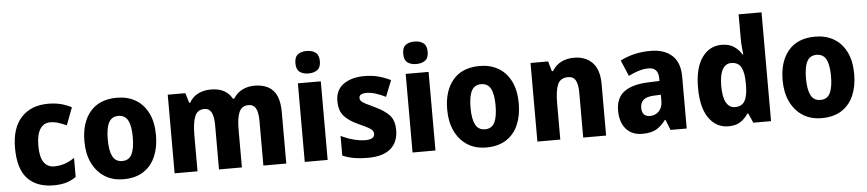

<svg xmlns="http://www.w3.org/2000/svg" viewBox="-44 -1047 6032 1336"><g transform="rotate(-5 2971.5 -379.0)"><path d="M286 10Q168 10 104 -58Q40 -126 40 -272Q40 -412 108.5 -485.5Q177 -559 296 -559Q345 -559 385.5 -548.5Q426 -538 459 -520L413 -398Q382 -412 354.5 -420.5Q327 -429 299 -429Q253 -429 228 -389.5Q203 -350 203 -273Q203 -195 228.5 -158Q254 -121 301 -121Q339 -121 374.5 -133Q410 -145 443 -168V-35Q411 -12 373.5 -1Q336 10 286 10Z M1025 -276Q1025 -191 997 -126.5Q969 -62 913 -26Q857 10 774 10Q697 10 641.5 -26Q586 -62 555.5 -126Q525 -190 525 -276Q525 -407 589.5 -483Q654 -559 777 -559Q850 -559 906 -526.5Q962 -494 993.5 -430.5Q1025 -367 1025 -276ZM688 -275Q688 -197 708.5 -157Q729 -117 776 -117Q823 -117 843 -157Q863 -197 863 -276Q863 -354 842.5 -393Q822 -432 775 -432Q729 -432 708.5 -393Q688 -354 688 -275Z M1737 -559Q1823 -559 1867 -511Q1911 -463 1911 -359V0H1751V-312Q1751 -372 1735 -400Q1719 -428 1686 -428Q1638 -428 1619.5 -387.5Q1601 -347 1601 -268V0H1441V-312Q1441 -428 1377 -428Q1327 -428 1309 -383Q1291 -338 1291 -252V0H1131V-549H1254L1275 -480H1282Q1303 -519 1342.5 -539Q1382 -559 1433 -559Q1489 -559 1525 -538.5Q1561 -518 1580 -482H1590Q1613 -520 1651.5 -539.5Q1690 -559 1737 -559Z M2120 -768Q2158 -768 2182 -750Q2206 -732 2206 -689Q2206 -646 2182 -628.5Q2158 -611 2120 -611Q2082 -611 2058.5 -628.5Q2035 -646 2035 -689Q2035 -733 2058.5 -750.5Q2082 -768 2120 -768ZM2200 -549V0H2040V-549Z M2693 -165Q2693 -82 2640 -36Q2587 10 2479 10Q2428 10 2386.5 3Q2345 -4 2304 -21V-159Q2345 -138 2391 -126Q2437 -114 2473 -114Q2538 -114 2538 -153Q2538 -165 2530.5 -175.5Q2523 -186 2500.5 -198.5Q2478 -211 2433 -231Q2368 -260 2335.5 -298Q2303 -336 2303 -402Q2303 -479 2358.5 -519Q2414 -559 2507 -559Q2556 -559 2599 -548Q2642 -537 2688 -515L2643 -402Q2609 -419 2574.5 -430Q2540 -441 2510 -441Q2458 -441 2458 -410Q2458 -398 2465.5 -389Q2473 -380 2494.5 -368.5Q2516 -357 2559 -337Q2622 -308 2657.5 -271.5Q2693 -235 2693 -165Z M2873 -768Q2911 -768 2935 -750Q2959 -732 2959 -689Q2959 -646 2935 -628.5Q2911 -611 2873 -611Q2835 -611 2811.5 -628.5Q2788 -646 2788 -689Q2788 -733 2811.5 -750.5Q2835 -768 2873 -768ZM2953 -549V0H2793V-549Z M3559 -276Q3559 -191 3531 -126.5Q3503 -62 3447 -26Q3391 10 3308 10Q3231 10 3175.5 -26Q3120 -62 3089.5 -126Q3059 -190 3059 -276Q3059 -407 3123.5 -483Q3188 -559 3311 -559Q3384 -559 3440 -526.5Q3496 -494 3527.5 -430.5Q3559 -367 3559 -276ZM3222 -275Q3222 -197 3242.5 -157Q3263 -117 3310 -117Q3357 -117 3377 -157Q3397 -197 3397 -276Q3397 -354 3376.5 -393Q3356 -432 3309 -432Q3263 -432 3242.5 -393Q3222 -354 3222 -275Z M3968 -559Q4049 -559 4097 -510Q4145 -461 4145 -359V0H3985V-313Q3985 -370 3969.5 -399Q3954 -428 3916 -428Q3863 -428 3844 -385Q3825 -342 3825 -253V0H3665V-549H3788L3808 -479H3816Q3840 -519 3879 -539Q3918 -559 3968 -559Z M4503 -560Q4600 -560 4654 -510.5Q4708 -461 4708 -363V0H4595L4566 -73H4562Q4530 -30 4494 -10Q4458 10 4397 10Q4325 10 4284 -37Q4243 -84 4243 -165Q4243 -253 4299 -295.5Q4355 -338 4464 -343L4548 -346V-363Q4548 -440 4479 -440Q4447 -440 4412 -429.5Q4377 -419 4339 -400L4292 -511Q4335 -534 4388.5 -547Q4442 -560 4503 -560ZM4504 -248Q4450 -246 4427.5 -226Q4405 -206 4405 -171Q4405 -138 4420.5 -123.5Q4436 -109 4462 -109Q4498 -109 4523.5 -134.5Q4549 -160 4549 -204V-250Z M4999 10Q4914 10 4862.5 -63.5Q4811 -137 4811 -275Q4811 -413 4863 -486Q4915 -559 5000 -559Q5050 -559 5084 -537.5Q5118 -516 5140 -479H5145Q5142 -503 5139.5 -533Q5137 -563 5137 -590V-760H5297V0H5173L5144 -66H5137Q5114 -31 5082 -10.5Q5050 10 4999 10ZM5056 -119Q5103 -119 5123.5 -153Q5144 -187 5145 -258V-280Q5145 -353 5125 -390Q5105 -427 5055 -427Q5016 -427 4994.5 -388.5Q4973 -350 4973 -274Q4973 -195 4995 -157Q5017 -119 5056 -119Z M5902 -276Q5902 -191 5874 -126.5Q5846 -62 5790 -26Q5734 10 5651 10Q5574 10 5518.5 -26Q5463 -62 5432.5 -126Q5402 -190 5402 -276Q5402 -407 5466.5 -483Q5531 -559 5654 -559Q5727 -559 5783 -526.5Q5839 -494 5870.5 -430.5Q5902 -367 5902 -276ZM5565 -275Q5565 -197 5585.5 -157Q5606 -117 5653 -117Q5700 -117 5720 -157Q5740 -197 5740 -276Q5740 -354 5719.5 -393Q5699 -432 5652 -432Q5606 -432 5585.5 -393Q5565 -354 5565 -275Z"/></g></svg>

Font: Noto Sans Arabic SemCond ExtBd
Style: Regular
Weight: 800
Width: 4
Designer: Monotype Design Team, Nadine Chahine, Nizar Qandah and Khaled Hosny
Foundry: Monotype Imaging Inc.
Version: Version 2.012; ttfautohint (v1.8.4.7-5d5b)